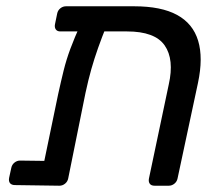

<svg xmlns="http://www.w3.org/2000/svg" viewBox="-20 -591 700 611"><path d="M172 -491Q162 -491 157.5 -497.5Q153 -504 155 -514L162 -548Q164 -558 172 -564.5Q180 -571 190 -571H407Q493 -571 543.5 -543.5Q594 -516 610.5 -461.5Q627 -407 610 -327L545 -23Q543 -13 535 -6.5Q527 0 517 0H472Q461 0 456.5 -6.5Q452 -13 454 -23L517 -322Q535 -402 504 -446.5Q473 -491 384 -491ZM273 -540H298Q314 -540 319.5 -532.5Q325 -525 321 -514Q304 -472 292 -438Q280 -404 270.5 -370.5Q261 -337 252 -295L197 -23Q195 -13 187 -6.5Q179 0 169 0L28 -2Q17 -2 12 -8Q7 -14 9 -25L16 -57Q18 -67 26 -73.5Q34 -80 44 -80L121 -79L165 -291Q174 -332 182.5 -366.5Q191 -401 204 -436Q217 -471 237 -515Q243 -526 250.5 -533Q258 -540 273 -540Z"/></svg>

Font: Rubik
Style: Italic
Weight: 400
Italic angle: -12°
Designer: Hubert and Fischer
Foundry: Hubert and Fischer
Version: Version 2.300;gftools[0.9.30]